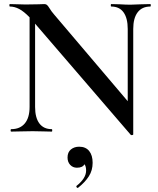

<svg xmlns="http://www.w3.org/2000/svg" viewBox="-20 -645 772 941"><path d="M717 -613Q676 -613 654.5 -584.5Q633 -556 633 -503V14Q633 16 628 17Q623 18 621 16L152 -529V-121Q152 -68 173 -40Q194 -12 234 -12Q236 -12 236 -6Q236 0 234 0Q207 0 192 -1L140 -2L82 -1Q66 0 35 0Q32 0 32 -6Q32 -12 35 -12Q78 -12 101.5 -40Q125 -68 125 -121V-560Q97 -589 74 -601Q51 -613 28 -613Q26 -613 26 -619Q26 -625 28 -625L68 -624Q81 -623 105 -623L169 -624Q181 -625 197 -625Q205 -625 210 -621Q215 -617 223 -604Q232 -589 246 -573L606 -149V-503Q606 -556 585.5 -584.5Q565 -613 525 -613Q523 -613 523 -619Q523 -625 525 -625L566 -624Q598 -622 619 -622Q637 -622 673 -624L717 -625Q719 -625 719 -619Q719 -613 717 -613ZM434 153Q434 190 415.5 219Q397 248 363 275L361 276Q357 276 355 272Q353 268 355 266Q402 229 402 191Q402 170 394 160Q385 177 357 177Q337 177 324 163Q311 149 311 127Q311 101 327.5 87.5Q344 74 368 74Q400 74 417 95Q434 116 434 153Z"/></svg>

Font: Cormorant SC SemiBold
Style: Regular
Weight: 600
Designer: Christian Thalmann (Catharsis Fonts)
Version: Version 3.000